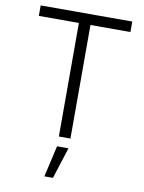

<svg xmlns="http://www.w3.org/2000/svg" viewBox="-103 -798 830 1109"><g transform="rotate(10 312.5 -243.5)"><path d="M43.9 -666V-727.5H581.1V-666H346.7V0H278.8V-666ZM236.3 241.2 278.3 57.6H345.2L286.6 241.2Z"/></g></svg>

Font: Inter 20pt Light
Style: Regular
Weight: 300
Version: Version 4.001;git-66647c0bb